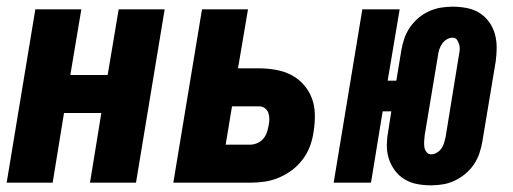

<svg xmlns="http://www.w3.org/2000/svg" viewBox="-20 -548 1540 576"><path d="M0 0 86 -520H224L191 -323H303L336 -520H474L388 0H250L284 -209H172L138 0Z M500 0 586 -520H724L694 -343H757Q782 -343 807.5 -338.5Q833 -334 854 -323Q875 -312 891 -294Q907 -276 915.5 -253.5Q924 -231 924.5 -205Q925 -179 921 -154Q918 -132 910.5 -111Q903 -90 889 -71Q875 -52 856.5 -38Q838 -24 816.5 -15Q795 -6 773.5 -3Q752 0 730 0ZM730 -114Q741 -114 751.5 -118.5Q762 -123 769.5 -131.5Q777 -140 780.5 -150.5Q784 -161 786 -172Q788 -182 788 -191.5Q788 -201 785 -209.5Q782 -218 774.5 -223.5Q767 -229 757 -229H676L657 -114Z M1273 8Q1251 8 1230.5 4Q1210 0 1193 -10.5Q1176 -21 1164 -37.5Q1152 -54 1146 -73.5Q1140 -93 1140.5 -114.5Q1141 -136 1145 -157L1154 -214H1128L1093 0H981L1067 -520H1179L1143 -306H1169L1184 -397Q1187 -415 1193 -432.5Q1199 -450 1209.5 -465.5Q1220 -481 1234.5 -493.5Q1249 -506 1266.5 -514Q1284 -522 1302 -525Q1320 -528 1338 -528Q1359 -528 1380 -524Q1401 -520 1418 -509.5Q1435 -499 1447 -482.5Q1459 -466 1464.5 -446.5Q1470 -427 1470 -405.5Q1470 -384 1467 -363L1427 -123Q1424 -105 1418 -87.5Q1412 -70 1401.5 -54.5Q1391 -39 1376 -26.5Q1361 -14 1344 -6Q1327 2 1309 5Q1291 8 1273 8ZM1273 -85Q1282 -85 1290.5 -90Q1299 -95 1304.5 -103Q1310 -111 1312.5 -120Q1315 -129 1317 -138L1356 -378Q1358 -387 1359 -395.5Q1360 -404 1358 -412.5Q1356 -421 1351.5 -428Q1347 -435 1338 -435Q1329 -435 1320.5 -430Q1312 -425 1306.5 -417Q1301 -409 1298 -400Q1295 -391 1294 -382L1254 -142Q1253 -133 1252.5 -124.5Q1252 -116 1253 -107.5Q1254 -99 1259.5 -92Q1265 -85 1273 -85Z"/></svg>

Font: Iosevka Heavy Oblique
Style: Regular
Weight: 900
Italic angle: -9°
Monospace: yes
Designer: Belleve Invis
Foundry: Belleve Invis
Version: Version 32.5.0; ttfautohint (v1.8.4)